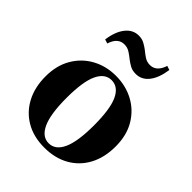

<svg xmlns="http://www.w3.org/2000/svg" viewBox="-230 -949 1097 1097"><g transform="rotate(45 318.5 -400.5)"><path d="M317.9 17.1Q231.9 17.1 168.5 -19.5Q105 -56.2 70.1 -122.1Q35.2 -188 35.2 -275.9Q35.2 -364.3 73 -428.7Q110.8 -493.2 175 -528.1Q239.3 -563 317.9 -563Q397 -563 461.4 -528.6Q525.9 -494.1 564 -429.9Q602.1 -365.7 602.1 -275.9Q602.1 -186.5 566.7 -120.6Q531.2 -54.7 467.3 -18.8Q403.3 17.1 317.9 17.1ZM317.9 -18.1Q372.1 -18.1 400.6 -80.8Q429.2 -143.6 429.2 -273.9Q429.2 -405.3 400.6 -466.6Q372.1 -527.8 317.9 -527.8Q264.6 -527.8 235.8 -466.6Q207 -405.3 207 -273.9Q207 -143.6 235.8 -80.8Q264.6 -18.1 317.9 -18.1ZM127 -666Q136.7 -737.3 168.7 -777.6Q200.7 -817.9 248 -817.9Q273.4 -817.9 293 -807.4Q312.5 -796.9 329.1 -784.2Q347.2 -769 366.7 -756.1Q386.2 -743.2 411.1 -743.2Q463.4 -743.2 484.9 -810.1L509.8 -801.8Q499.5 -729.5 468.3 -689.7Q437 -649.9 390.1 -649.9Q362.3 -649.9 343.5 -660.2Q324.7 -670.4 308.1 -683.1Q289.1 -698.7 269.3 -711.4Q249.5 -724.1 225.1 -724.1Q172.4 -724.1 151.9 -658.2Z"/></g></svg>

Font: Source Han Serif TW Heavy
Style: Regular
Weight: 900
Designer: Ryoko NISHIZUKA Ë•øÂ°öÊ∂ºÂ≠ê (kana & ideographs); Frank Grie√ühammer (Latin, Greek & Cyrillic); Wenlong ZHANG Âº†ÊñáÈæô 
Foundry: Adobe
Version: Version 2.003;hotconv 1.1.1;makeotfexe 2.6.0